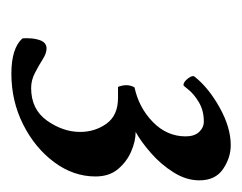

<svg xmlns="http://www.w3.org/2000/svg" viewBox="-64 -712 430 341"><g transform="rotate(90 150.5 -542.0)"><path d="M111.3 -347.7Q66.4 -347.7 48.8 -367.2Q47.9 -373 48.8 -384.8Q50.8 -399.4 55.2 -404.8Q59.6 -410.2 66.4 -410.2Q75.2 -410.2 85.9 -403.3Q96.7 -396.5 109.9 -389.6Q123 -382.8 136.7 -382.8Q174.8 -382.8 194.8 -411.1Q214.8 -439.5 214.8 -469.7Q214.8 -496.1 200.2 -516.6Q185.5 -537.1 154.3 -537.1H134.8Q131.8 -544.9 131.8 -551.8Q131.8 -559.6 135.7 -566.4Q171.9 -574.2 197.3 -599.1Q222.7 -624 222.7 -657.2Q222.7 -672.9 214.8 -681.2Q207 -689.5 196.3 -689.5Q176.8 -689.5 162.1 -680.7Q147.5 -671.9 140.1 -662.6Q132.8 -653.3 131.8 -653.3Q126 -653.3 119.6 -661.6Q113.3 -669.9 117.2 -673.8Q136.7 -698.2 171.9 -717.8Q207 -737.3 238.3 -737.3Q260.7 -737.3 280.8 -723.6Q300.8 -710 300.8 -681.6Q300.8 -658.2 286.6 -635.7Q272.5 -613.3 252.4 -595.7Q232.4 -578.1 214.8 -568.4Q231.4 -568.4 249.5 -560.5Q267.6 -552.7 280.8 -537.1Q293.9 -521.5 293.9 -497.1Q293.9 -458 268.6 -423.8Q243.2 -389.6 201.7 -368.7Q160.2 -347.7 111.3 -347.7Z"/></g></svg>

Font: Crimson Text
Style: Bold Italic
Weight: 700
Italic angle: -11°
Designer: Sebastian Kosch
Foundry: Sebastian Kosch
Version: Version 1.100; ttfautohint (v1.8.4)